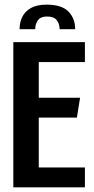

<svg xmlns="http://www.w3.org/2000/svg" viewBox="-20 -800 403 820"><path d="M179 -780.2Q243.2 -780.2 272.2 -750.8Q301.1 -721.3 301.1 -675.4H234.8Q234.2 -699.1 222 -714.3Q209.8 -729.5 180.4 -729.5Q154.2 -729.5 142.4 -714Q130.5 -698.4 130.5 -675.4H63.6Q63.6 -704.3 75.2 -727.9Q86.8 -751.6 112.3 -765.9Q137.7 -780.2 179 -780.2ZM36.9 -620H342.6V-534.9H145.6V-382.5H322L308.4 -297.7H145.6V-84.8H342.6V0H36.9Z"/></svg>

Font: Smooch Sans Thin
Style: Regular
Weight: 100
Designer: Robert E. Leuschke
Foundry: Robert E. Leuschke
Version: Version 1.010